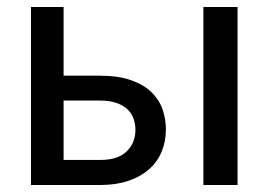

<svg xmlns="http://www.w3.org/2000/svg" viewBox="-20 -528 766 548"><path d="M266.5 -71.5Q316.5 -71.5 341.5 -95.8Q366.5 -120 366.5 -157.5Q366.5 -174.5 361 -189.8Q355.5 -205 343.5 -216.2Q331.5 -227.5 312.2 -234.2Q293 -241 265 -241H161.5V-71.5ZM265 -312Q317.5 -312 353.8 -299.2Q390 -286.5 412 -265.2Q434 -244 443.8 -216.2Q453.5 -188.5 453.5 -158.5Q453.5 -124 441.2 -94.8Q429 -65.5 405 -44.5Q381 -23.5 346.2 -11.8Q311.5 0 266.5 0H68.5V-508H161.5V-312ZM658 -508V0H560.5V-508Z"/></svg>

Font: Lato 2
Style: Regular
Weight: 500
Designer: Lukasz Dziedzic with Adam Twardoch and Botio Nikoltchev
Foundry: tyPoland Lukasz Dziedzic
Version: Version 2.015; 2015-08-06; http://www.latofonts.com/